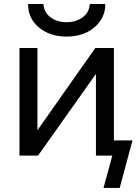

<svg xmlns="http://www.w3.org/2000/svg" viewBox="-20 -759 676 939"><path d="M418.9 -739.3H495.1Q495.1 -669.9 441.4 -625Q387.7 -580.1 305.7 -580.1Q223.6 -580.1 170.4 -624.5Q117.2 -668.9 117.2 -739.3H192.4Q194.3 -699.2 226.6 -674.8Q258.8 -650.4 305.7 -650.4Q352.5 -650.4 384.8 -674.8Q417 -699.2 418.9 -739.3ZM449.2 -397.5 166 2H75.2V-524.4H163.1V-122.1L446.3 -524.4H537.1V-72.3H627.9L565.4 160.2H486.3L529.3 2H486.3H449.2Z"/></svg>

Font: Nasu
Style: Regular
Weight: 400
Designer: Ryoko NISHIZUKA (kana &amp; ideographs); Paul D. Hunt (Latin, Greek &amp; Cyrillic); Wenlong ZHANG (bopomofo); Sandoll C
Version: Version 2014.1215